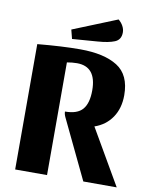

<svg xmlns="http://www.w3.org/2000/svg" viewBox="-93 -917 769 985"><g transform="rotate(10 292.0 -425.0)"><path d="M417 -288 584 0H410L263 -307Q255 -323 255 -337Q319 -337 346.5 -369Q374 -401 374 -468Q374 -592 273 -592Q248 -592 221 -587V0H55V-653Q184 -665 277 -665Q402 -665 471 -621.5Q540 -578 540 -472Q540 -404 507.5 -356Q475 -308 417 -288ZM477 -788Q477 -750 445.5 -737Q414 -724 358 -720L226 -710L214 -757L444 -850Q459 -838 468 -821.5Q477 -805 477 -788Z"/></g></svg>

Font: Sansita
Style: Bold
Weight: 700
Designer: Pablo Cosgaya
Foundry: Omnibus-Type
Version: Version 1.006